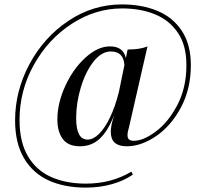

<svg xmlns="http://www.w3.org/2000/svg" viewBox="-20 -688 918 869"><path d="M481.4 -90.8Q481.4 -106.9 484.9 -123Q488.3 -139.2 491.9 -150.6Q495.6 -162.1 496.6 -166V-167Q468.3 -94.2 431.2 -60.1Q394 -25.9 342.3 -25.9Q288.6 -25.9 264.2 -58.8Q239.7 -91.8 239.7 -147Q239.7 -221.2 275.4 -298.8Q311 -376.5 366.7 -427.2Q422.4 -478 477.5 -478Q538.6 -478 549.8 -424.8L557.6 -463.9Q614.7 -463.9 647.5 -478L563.5 -110.8Q557.1 -90.3 557.1 -76.7Q557.1 -62.5 564.2 -56.6Q571.3 -50.8 586.4 -50.8Q628.9 -50.8 685.5 -93Q742.2 -135.3 783 -213.4Q823.7 -291.5 823.7 -394Q823.7 -482.9 784.9 -540Q746.1 -597.2 680.7 -623.5Q615.2 -649.9 532.7 -649.9Q412.1 -649.9 304.9 -580.3Q197.8 -510.7 133.1 -394.3Q68.4 -277.8 68.4 -145Q68.4 -45.4 106.4 19Q144.5 83.5 211.9 113.3Q279.3 143.1 368.7 143.1Q483.9 143.1 574.7 88.9L581.5 102.1Q543 129.4 487.5 145.3Q432.1 161.1 367.7 161.1Q272 161.1 200.4 128.7Q128.9 96.2 88.6 28.1Q48.3 -40 48.3 -143.1Q48.3 -276.4 113.5 -397.9Q178.7 -519.5 289.8 -593.8Q400.9 -668 531.7 -668Q622.1 -668 692.1 -638.9Q762.2 -609.9 803 -548.3Q843.8 -486.8 843.8 -393.1Q843.8 -286.1 799.3 -202.4Q754.9 -118.7 687 -72.3Q619.1 -25.9 553.7 -25.9Q481.4 -25.9 481.4 -90.8ZM518.1 -271.5 543 -393.1Q539.6 -455.1 481.4 -455.1Q439.9 -455.1 403.8 -409.7Q367.7 -364.3 346.2 -293.7Q324.7 -223.1 324.7 -152.8Q324.7 -56.2 376.5 -56.2Q401.9 -56.2 428.2 -82Q454.6 -107.9 478 -156.7Q501.5 -205.6 518.1 -271.5Z"/></svg>

Font: Playfair Display SC
Style: Regular
Weight: 400
Designer: Claus Eggers Sørensen
Foundry: Claus Eggers Sørensen
Version: Version 1.004;PS 001.004;hotconv 1.0.70;makeotf.lib2.5.58329